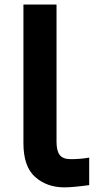

<svg xmlns="http://www.w3.org/2000/svg" viewBox="-20 -806 426 844"><path d="M83 -176.8V-786.1H228.5V-182.6Q228.5 -142.6 242.7 -124.5Q256.8 -106.4 291 -106.4Q335.9 -106.4 372.1 -113.3V7.8Q298.8 17.6 262.7 17.6Q186.5 17.6 134.8 -27.8Q83 -73.2 83 -176.8Z"/></svg>

Font: Gothic A1 ExtraBold
Style: Regular
Weight: 800
Designer: HanYang I&C Co.,Ltd.
Foundry: HanYang I&C Co.,Ltd.
Version: Version 2.50